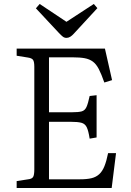

<svg xmlns="http://www.w3.org/2000/svg" viewBox="-20 -948 659 968"><path d="M64 0V-35L122 -44Q141 -46 147 -56Q153 -66 153 -94V-611Q153 -636 147 -645.5Q141 -655 120 -658L64 -667V-703H509L545 -544L506 -532Q491 -575 478 -600Q465 -625 448 -637.5Q431 -650 407 -654.5Q383 -659 346 -659H227V-382H342Q376 -382 392 -386.5Q408 -391 416 -408.5Q424 -426 432 -464L467 -468V-255L432 -249Q426 -288 417.5 -306Q409 -324 390.5 -329Q372 -334 335 -334H227V-44H383Q418 -44 441 -49.5Q464 -55 480 -69.5Q496 -84 506.5 -110Q517 -136 525 -176H565L543 0ZM315 -757Q305 -757 297 -763Q289 -769 275 -784L161 -906L180 -928L315 -838L453 -928L471 -907L352 -778Q343 -768 334 -762.5Q325 -757 315 -757Z"/></svg>

Font: Literata 18pt Light
Style: Regular
Weight: 300
Designer: Latin by Veronika Burian and Jose Scaglione. Greek by Irene Vlachou. Cyrillic by Vera Evstafieva.
Foundry: TypeTogether
Version: Version 3.103;gftools[0.9.29]